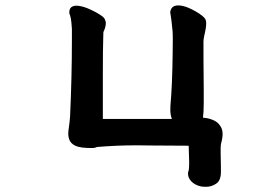

<svg xmlns="http://www.w3.org/2000/svg" viewBox="-20 -512 1040 721"><path d="M625.5 -65.4Q619.6 -80.1 619.6 -100.1Q619.6 -106.9 620.1 -116.7Q627 -191.9 628.4 -313.5Q628.9 -348.6 628.9 -366.5Q628.9 -384.3 627.9 -396.5Q626.5 -413.6 623.8 -435.1Q621.1 -456.5 619.1 -466.8Q622.1 -484.4 634.8 -489.3Q641.6 -491.7 648.4 -491.7Q666.5 -491.7 688.5 -482.4Q718.8 -468.8 738.3 -453.6Q748.5 -445.3 751.5 -439.5Q754.4 -433.6 754.4 -423.8Q754.4 -414.1 751.5 -398.9L746.6 -375.5Q744.1 -364.3 744.1 -355.5V-293.9Q744.1 -261.7 744.6 -231Q745.1 -200.2 745.1 -172.9V-127Q745.1 -90.8 742.2 -70.3Q749.5 -69.3 758.8 -67.9Q773.9 -64.9 787.6 -57.6Q801.8 -49.8 810.1 -34.2Q815.9 -23.4 815.9 -8.3Q815.9 -1 814.5 7.3Q814.5 10.3 812.5 18.1Q810.5 25.9 809.6 29.3Q808.6 36.6 808.6 43V64.5Q808.6 77.1 809.1 90.3Q809.6 103.5 809.6 115.2V133.8Q809.6 166.5 791 178.2Q773.9 189.5 753.9 189.5Q739.7 189.5 731.9 187.5Q710.9 182.1 698.2 168.9Q686 155.8 686 140.1Q686 136.2 687 133.3Q689.5 126.5 689.9 116.5Q690.4 106.4 690.4 99.1Q690.4 91.3 689.5 66.9Q688.5 42.5 688.5 35.2Q603.5 35.2 554.9 34.4Q506.3 33.7 492.2 33.7Q419.4 33.7 343.8 40Q337.4 43.9 324.2 43.9Q282.7 43.9 264.6 36.1Q244.6 27.3 239.3 9.8Q236.3 0.5 236.3 -9.5Q236.3 -19.5 238.8 -34.7Q241.2 -49.8 243.2 -75.7Q250 -226.1 250 -358.4V-403.3Q249 -422.4 248 -429Q247.1 -435.5 246.8 -436.5Q246.6 -437.5 246.6 -438.7Q246.6 -439.9 246.3 -440.9Q246.1 -441.9 245.8 -442.9Q245.6 -443.8 245.6 -444.8Q245.1 -447.3 242.7 -455.6Q240.2 -460 240.2 -465.8Q240.2 -482.9 253.4 -488.3Q259.8 -490.7 266.1 -490.7Q284.2 -490.7 309.6 -480.5Q325.7 -473.6 339.4 -466.3Q367.7 -450.7 372.6 -441.9Q373 -440.4 373.5 -439.5Q377.4 -432.6 377.4 -425.3Q377.4 -418 375 -409.2Q372.6 -400.4 369.6 -395L368.2 -390.6Q368.2 -381.8 367.7 -369.6Q366.2 -333 366.2 -228.5V-65.4Z"/></svg>

Font: Bakudai
Style: Bold
Weight: 700
Version: Version 1.48